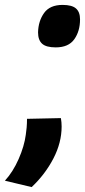

<svg xmlns="http://www.w3.org/2000/svg" viewBox="-96 -571 346 782"><path d="M14 -87 152 -90Q155 -73 155 -56Q155 10 121.5 74.5Q88 139 33 191L-76 165Q-43 129 -20 76.5Q3 24 9 -22Q11 -34 12.5 -51Q14 -68 14 -87ZM59 -439Q60 -485 83.5 -518Q107 -551 159 -551Q197 -551 213.5 -536.5Q230 -522 230 -492Q230 -444 206.5 -411Q183 -378 131 -378Q92 -378 75.5 -393Q59 -408 59 -439Z"/></svg>

Font: Georama
Style: Bold Italic
Weight: 700
Italic angle: -9°
Designer: Jean-Baptiste Levee
Foundry: Production Type
Version: Version 1.000